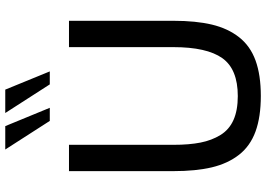

<svg xmlns="http://www.w3.org/2000/svg" viewBox="-162 -845 1021 737"><g transform="rotate(-90 348.5 -476.5)"><path d="M348.1 14.2H349.1Q268.1 14.2 212.4 -6.1Q156.7 -26.4 123 -69.3Q89.4 -112.3 74.7 -173.6Q60.1 -234.9 60.1 -321.8V-722.2H161.1V-321.8Q161.1 -260.7 169.7 -217.5Q178.2 -174.3 198.7 -140.9Q219.2 -107.4 256.3 -90.8Q293.5 -74.2 348.1 -74.2Q451.7 -74.2 493.9 -133.8Q536.1 -193.4 536.1 -321.8V-722.2H637.2V-321.8Q637.2 -234.9 622.6 -173.6Q607.9 -112.3 574.2 -69.3Q540.5 -26.4 484.9 -6.1Q429.2 14.2 348.1 14.2ZM303.2 -795.9H252.9L143.1 -966.8H232.9ZM442.9 -795.9H393.1L283.2 -966.8H373Z"/></g></svg>

Font: Perun
Style: Regular
Weight: 400
Version: Version 1.0000